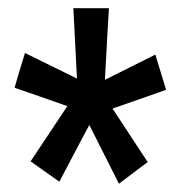

<svg xmlns="http://www.w3.org/2000/svg" viewBox="-20 -731 442 469"><path d="M144.5 -471.7Q112.3 -483.4 15.6 -516.6Q21.5 -538.1 41 -601.6Q72.3 -585.9 168 -539.1Q166 -582 159.2 -710.9Q180.7 -710.9 246.1 -710.9Q243.2 -667 236.3 -536.1Q267.6 -551.8 359.4 -597.7Q366.2 -576.2 385.7 -511.7Q353.5 -500 254.9 -465.8Q276.4 -433.6 340.8 -335Q323.2 -322.3 270.5 -282.2Q252 -318.4 198.2 -425.8Q179.7 -391.6 125 -287.1Q107.4 -299.8 54.7 -336.9Q77.1 -371.1 144.5 -471.7Z"/></svg>

Font: Noto Sans Hebrew DECATHLON 
Style: Bold
Weight: 400
Designer: Monotype Design Team
Version: Version 2.000;GOOG;noto-fonts:20170220:a8a215d2e889